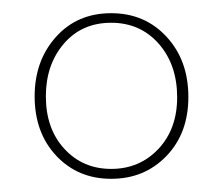

<svg xmlns="http://www.w3.org/2000/svg" viewBox="-20 -730 338 291"><path d="M148.5 -710Q199.5 -710 232.5 -674.2Q265.5 -638.5 265.5 -583Q265.5 -528 232.2 -493.5Q199 -459 148.5 -459Q98 -459 65.2 -494Q32.5 -529 32.5 -584Q32.5 -638 64.8 -674Q97 -710 148.5 -710ZM148.5 -695.5Q104 -695.5 76.8 -663.8Q49.5 -632 49.5 -584Q49.5 -535 77.5 -504.5Q105.5 -474 148.5 -474Q191.5 -474 220 -504.2Q248.5 -534.5 248.5 -582.5Q248.5 -632 220.5 -663.8Q192.5 -695.5 148.5 -695.5Z"/></svg>

Font: Fraunces 144pt Soft Thin
Style: Regular
Weight: 100
Version: Version 1.000;[0bf87f6ff]